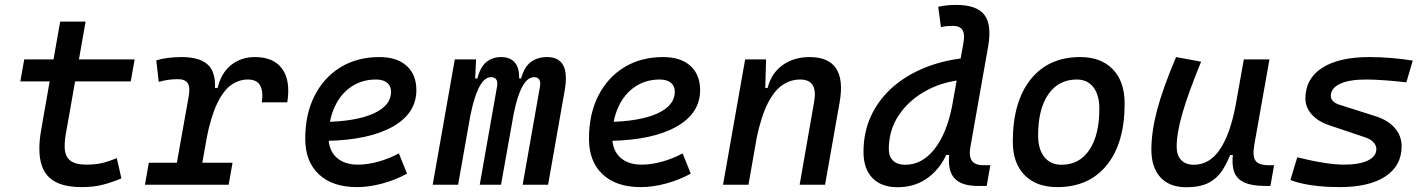

<svg xmlns="http://www.w3.org/2000/svg" viewBox="-20 -763 5899 793"><path d="M316.9 9.8Q227.1 9.8 184.8 -28.6Q142.6 -66.9 142.6 -147.9Q142.6 -168.5 144.5 -187.3Q146.5 -206.1 150.6 -229.5Q154.8 -252.9 160.6 -287.1L228.5 -673.8H333.5L265.6 -287.1Q257.3 -238.3 252.2 -211.9Q247.1 -185.5 247.1 -157.7Q247.1 -119.1 268.6 -101.1Q290 -83 335.9 -83Q371.6 -83 398.4 -88.9Q425.3 -94.7 462.4 -109.9L481.4 -26.4Q446.3 -11.2 407 -0.7Q367.7 9.8 316.9 9.8ZM64 -426.8 80.1 -517.6H536.1L520 -426.8Z M694.3 0 759.3 -364.7Q766.1 -402.3 755.4 -419.2Q744.6 -436 714.8 -436Q673.8 -436 635.7 -424.8L625.5 -513.7Q647.5 -520.5 673.8 -523.9Q700.2 -527.3 730.5 -527.3Q815.4 -527.3 847.2 -486.3Q878.9 -445.3 862.8 -355L799.3 0ZM578.6 0 594.7 -90.8H940.4L924.3 0ZM833 -190.4 857.4 -399.9H878.9Q893.1 -460.9 934.1 -494.1Q975.1 -527.3 1032.7 -527.3Q1110.8 -527.3 1145.8 -478.3Q1180.7 -429.2 1166.5 -340.3H1061.5Q1067.9 -388.2 1053.7 -411.4Q1039.6 -434.6 1003.4 -434.6Q966.3 -434.6 934.3 -411.6Q902.3 -388.7 876.7 -335.2Q851.1 -281.7 833 -190.4Z M1458.5 -83Q1497.6 -83 1542 -95.2Q1586.4 -107.4 1627.4 -129.4L1661.1 -45.9Q1613.3 -19.5 1558.6 -4.9Q1503.9 9.8 1454.1 9.8Q1353.5 9.8 1297.1 -43Q1240.7 -95.7 1240.7 -189.9Q1240.7 -291.5 1279.1 -367.2Q1317.4 -442.9 1386.2 -485.1Q1455.1 -527.3 1546.9 -527.3Q1619.1 -527.3 1659.4 -491.2Q1699.7 -455.1 1699.7 -390.6Q1699.7 -294.9 1601.8 -239.7Q1503.9 -184.6 1328.6 -181.2L1318.4 -259.3Q1449.2 -261.2 1522.2 -293.9Q1595.2 -326.7 1595.2 -384.3Q1595.2 -407.7 1579.1 -421.1Q1563 -434.6 1533.2 -434.6Q1475.1 -434.6 1430.9 -404.8Q1386.7 -375 1362.1 -321.3Q1337.4 -267.6 1336.9 -195.8Q1337.4 -142.6 1369.6 -112.8Q1401.9 -83 1458.5 -83Z M1946.3 -517.6 1939.9 -384.3 1872.1 0H1767.1L1858.4 -517.6ZM1961.4 0 2032.7 -404.3Q2040 -444.3 2007.3 -444.3Q1977.1 -444.3 1953.6 -391.6Q1930.2 -338.9 1915 -242.7L1926.8 -439H1951.7Q1963.9 -486.8 1989 -507.1Q2014.2 -527.3 2049.8 -527.3Q2095.2 -527.3 2113.5 -494.6Q2131.8 -461.9 2119.1 -390.6L2049.3 0ZM2312.5 -390.6 2243.7 0H2138.7L2210 -404.3Q2213.4 -423.3 2207.5 -433.8Q2201.7 -444.3 2186 -444.3Q2153.8 -444.3 2130.6 -391.6Q2107.4 -338.9 2092.8 -242.7L2099.6 -439H2132.3Q2145.5 -487.3 2173.1 -507.3Q2200.7 -527.3 2239.7 -527.3Q2336.4 -527.3 2312.5 -390.6Z M2630.4 -83Q2669.4 -83 2713.9 -95.2Q2758.3 -107.4 2799.3 -129.4L2833 -45.9Q2785.2 -19.5 2730.5 -4.9Q2675.8 9.8 2626 9.8Q2525.4 9.8 2469 -43Q2412.6 -95.7 2412.6 -189.9Q2412.6 -291.5 2450.9 -367.2Q2489.3 -442.9 2558.1 -485.1Q2627 -527.3 2718.8 -527.3Q2791 -527.3 2831.3 -491.2Q2871.6 -455.1 2871.6 -390.6Q2871.6 -294.9 2773.7 -239.7Q2675.8 -184.6 2500.5 -181.2L2490.2 -259.3Q2621.1 -261.2 2694.1 -293.9Q2767.1 -326.7 2767.1 -384.3Q2767.1 -407.7 2751 -421.1Q2734.9 -434.6 2705.1 -434.6Q2647 -434.6 2602.8 -404.8Q2558.6 -375 2533.9 -321.3Q2509.3 -267.6 2508.8 -195.8Q2509.3 -142.6 2541.5 -112.8Q2573.7 -83 2630.4 -83Z M2966.3 0 3057.6 -517.6H3144L3140.6 -394L3071.3 0ZM3282.7 0 3342.8 -344.2Q3350.6 -389.2 3336.2 -411.9Q3321.8 -434.6 3284.7 -434.6Q3245.1 -434.6 3211.4 -411.6Q3177.7 -388.7 3150.6 -335.2Q3123.5 -281.7 3104.5 -190.4L3128.9 -399.9H3150.4Q3166 -460.9 3212.4 -494.1Q3258.8 -527.3 3323.7 -527.3Q3402.3 -527.3 3433.3 -480.2Q3464.4 -433.1 3447.8 -340.3L3387.7 0Z M3687.5 10.3Q3620.1 10.3 3583.3 -27.8Q3546.4 -65.9 3546.4 -135.3Q3546.4 -224.6 3583.7 -296.9Q3621.1 -369.1 3688.5 -420.7Q3755.9 -472.2 3846.2 -499.8Q3936.5 -527.3 4042.5 -527.3H4051.3L3977.5 -434.6Q3886.2 -430.7 3812 -392.1Q3737.8 -353.5 3694.3 -290.3Q3650.9 -227.1 3650.9 -147.5Q3650.9 -116.2 3668.7 -99.4Q3686.5 -82.5 3719.2 -82.5Q3787.6 -82.5 3838.6 -146Q3889.6 -209.5 3912.6 -325.7L3906.7 -123H3850.1L3898.9 -150.9Q3874.5 -78.1 3819.1 -33.9Q3763.7 10.3 3687.5 10.3ZM4018.1 4.9Q3982.4 4.9 3957.8 -3.9Q3933.1 -12.7 3918.9 -30.5Q3904.8 -48.3 3900.9 -75.9Q3897 -103.5 3902.3 -141.1L3908.2 -302.2L3959 -584.5Q3965.8 -622.1 3955.1 -639.2Q3944.3 -656.2 3914.6 -656.2Q3902.3 -656.2 3890.4 -655Q3878.4 -653.8 3866.2 -650.9L3855 -734.9Q3873.5 -739.3 3892.1 -741Q3910.6 -742.7 3929.2 -742.7Q4014.2 -742.7 4045.7 -701.7Q4077.1 -660.6 4061 -569.8L3987.8 -155.3Q3983.4 -130.4 3987.5 -113.8Q3991.7 -97.2 4004.9 -88.9Q4018.1 -80.6 4040.5 -80.6H4070.3L4055.2 4.9Z M4346.7 9.8Q4260.3 9.8 4211.7 -39.8Q4163.1 -89.4 4163.1 -177.7Q4163.1 -342.8 4236.8 -435.1Q4310.5 -527.3 4441.4 -527.3Q4527.8 -527.3 4576.4 -476.6Q4625 -425.8 4625 -335Q4625 -172.4 4551.5 -81.3Q4478 9.8 4346.7 9.8ZM4364.7 -82.5Q4438 -82.5 4479.2 -143.8Q4520.5 -205.1 4520.5 -314Q4520.5 -370.6 4496.1 -402.6Q4471.7 -434.6 4427.2 -434.6Q4352.1 -434.6 4309.8 -373.5Q4267.6 -312.5 4267.6 -203.6Q4267.6 -146.5 4293.2 -114.5Q4318.8 -82.5 4364.7 -82.5Z M4878.9 10.3Q4810.5 10.3 4772.9 -30.5Q4735.4 -71.3 4735.4 -145Q4735.4 -219.7 4759.5 -310.3Q4783.7 -400.9 4837.4 -527.3L4940.9 -508.3Q4887.7 -378.9 4863.8 -295.7Q4839.8 -212.4 4839.8 -157.2Q4839.8 -121.6 4858.4 -102.1Q4877 -82.5 4910.6 -82.5Q4975.6 -82.5 5018.1 -145.3Q5060.5 -208 5083 -325.7L5074.2 -122.6H5042L5069.8 -146Q5052.7 -98.1 5030.8 -63Q5008.8 -27.8 4973.4 -8.8Q4938 10.3 4878.9 10.3ZM5204.1 4.9Q5151.4 4.9 5120.1 -9Q5088.9 -22.9 5077.6 -52.7Q5066.4 -82.5 5072.8 -129.9L5066.9 -234.9L5117.2 -517.6H5223.1L5160.6 -165.5Q5152.3 -118.7 5165.3 -99.6Q5178.2 -80.6 5221.2 -80.6H5242.2L5227.1 4.9Z M5513.2 9.8Q5449.7 9.8 5396.5 2Q5343.3 -5.9 5309.6 -19.5L5337.9 -113.3Q5394.5 -99.1 5444.6 -91.1Q5494.6 -83 5529.8 -83Q5593.8 -83 5629.2 -99.9Q5664.6 -116.7 5664.6 -147.5Q5664.6 -162.6 5652.6 -175.5Q5640.6 -188.5 5618.2 -195.8L5471.7 -245.1Q5423.3 -261.2 5397.5 -290.5Q5371.6 -319.8 5371.6 -356.4Q5371.6 -438 5440.7 -482.7Q5509.8 -527.3 5636.2 -527.3Q5680.7 -527.3 5727.3 -523.4Q5773.9 -519.5 5814.9 -512.7L5788.6 -422.9Q5742.7 -428.2 5699 -431.4Q5655.3 -434.6 5621.6 -434.6Q5552.2 -434.6 5514.4 -416.7Q5476.6 -398.9 5476.6 -366.2Q5476.6 -354.5 5485.8 -345Q5495.1 -335.4 5513.2 -330.1L5662.1 -282.7Q5713.9 -266.1 5741.5 -233.6Q5769 -201.2 5769 -159.2Q5769 -78.6 5702.1 -34.4Q5635.3 9.8 5513.2 9.8Z"/></svg>

Font: Cascadia Code PL
Style: Italic
Weight: 400
Italic angle: -10°
Monospace: yes
Designer: Aaron Bell
Foundry: Saja Typeworks
Version: Version 2404.023